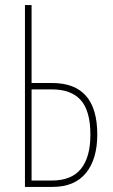

<svg xmlns="http://www.w3.org/2000/svg" viewBox="-20 -734 442 754"><path d="M78 0V-714H104V-408H185Q362 -408 362 -206Q362 -109 317.5 -54.5Q273 0 186 0ZM104 -25H183Q261 -25 298 -71Q335 -117 335 -205Q335 -298 297.5 -340.5Q260 -383 183 -383H104Z"/></svg>

Font: Noto Sans ExtraCondensed Thin
Style: Regular
Weight: 100
Width: 2
Designer: Monotype Design Team
Foundry: Monotype Imaging Inc.
Version: Version 2.013; ttfautohint (v1.8.4.7-5d5b)